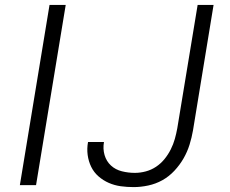

<svg xmlns="http://www.w3.org/2000/svg" viewBox="-20 -755 940 783"><path d="M61 0 182 -735H248L127 0ZM525 8Q498 8 472.5 4.5Q447 1 424 -9Q401 -19 382 -35.5Q363 -52 352 -74.5Q341 -97 337.5 -123Q334 -149 339 -176H404Q399 -148 406.5 -122.5Q414 -97 432.5 -80Q451 -63 477 -56.5Q503 -50 530 -50Q552 -50 574.5 -56Q597 -62 616.5 -75Q636 -88 651 -106.5Q666 -125 676.5 -146Q687 -167 693 -188.5Q699 -210 703 -232L786 -735H851L767 -223Q762 -194 753 -165Q744 -136 728.5 -109Q713 -82 691 -58.5Q669 -35 642 -20Q615 -5 584.5 1.5Q554 8 525 8Z"/></svg>

Font: Iosevka Aile Light
Style: Italic
Weight: 300
Italic angle: -9°
Designer: Belleve Invis
Foundry: Belleve Invis
Version: Version 31.1.0; ttfautohint (v1.8.4)